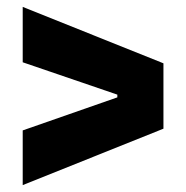

<svg xmlns="http://www.w3.org/2000/svg" viewBox="-20 -613 541 558"><path d="M46 -75V-234L321 -330V-338L46 -432V-593L455 -429V-239Z"/></svg>

Font: Bricolage Grotesque 36pt ExtraBold
Style: Regular
Weight: 800
Designer: Mathieu Triay
Foundry: Atelier Triay
Version: Version 1.000;gftools[0.9.30]